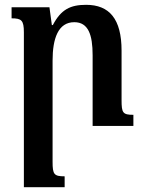

<svg xmlns="http://www.w3.org/2000/svg" viewBox="-20 -522 598 796"><path d="M533 -46C489 -46 484 -54 484 -107V-312C484 -444 433 -502 337 -502C272 -502 233 -483 199 -418H195L185 -492H28V-446C69 -446 79 -438 79 -388V254H248V209C204 209 198 201 198 149V-271C198 -362 221 -430 288 -430C346 -430 364 -378 364 -293V0H533Z"/></svg>

Font: Noto Serif Armenian SemiCondensed SemiBold
Style: Regular
Weight: 600
Width: 4
Designer: Monotype Design Team
Foundry: Monotype Imaging Inc.
Version: Version 2.008